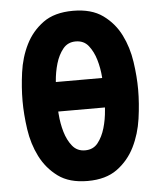

<svg xmlns="http://www.w3.org/2000/svg" viewBox="-53 -786 706 843"><g transform="rotate(-5 300.0 -365.0)"><path d="M300 10Q219 10 169.5 -26.5Q120 -63 92 -118.5Q64 -174 54.5 -240Q45 -306 45 -365Q45 -424 54 -490Q63 -556 90.5 -611.5Q118 -667 168 -703.5Q218 -740 300 -740Q381 -740 431 -704Q481 -668 508.5 -613Q536 -558 545.5 -493Q555 -428 555 -371Q555 -310 545.5 -243Q536 -176 508 -119.5Q480 -63 430 -26.5Q380 10 300 10ZM300 -125Q336 -125 356.5 -151Q377 -177 388 -214.5Q399 -252 402 -293Q402 -299 403 -305H197Q198 -299 198 -293Q201 -252 212 -214.5Q223 -177 244 -151Q265 -125 300 -125ZM402 -435V-438Q399 -479 388 -516Q377 -553 356.5 -579Q336 -605 300 -605Q265 -605 244 -579Q223 -553 212 -515.5Q201 -478 198 -437V-435Z"/></g></svg>

Font: Maple Mono NL ExtraBold
Style: Regular
Weight: 800
Monospace: yes
Designer: subframe7536
Version: Version 7.000